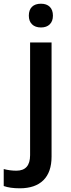

<svg xmlns="http://www.w3.org/2000/svg" viewBox="-79 -767 378 1027"><path d="M26.9 240.2Q-25.4 240.2 -59.1 228V137.2Q-25.9 146 8.8 146Q82 146 82 63V-540H196.8V70.8Q196.8 153.8 153.1 197Q109.4 240.2 26.9 240.2ZM75.2 -683.1Q75.2 -713.9 92 -730.5Q108.9 -747.1 140.1 -747.1Q170.4 -747.1 187.3 -730.5Q204.1 -713.9 204.1 -683.1Q204.1 -653.8 187.3 -637Q170.4 -620.1 140.1 -620.1Q109.4 -620.1 92.3 -637Q75.2 -653.8 75.2 -683.1Z"/></svg>

Font: Open Sans
Style: SemiBold
Weight: 600
Foundry: Ascender Corporation
Version: Version 1.10